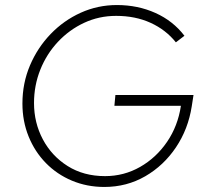

<svg xmlns="http://www.w3.org/2000/svg" viewBox="-20 -731 813 762"><path d="M394 11Q325 11 265.5 -14Q206 -39 162 -84Q118 -129 93.5 -189.5Q69 -250 69 -320Q69 -401 99 -471.5Q129 -542 181 -596Q233 -650 300.5 -680.5Q368 -711 444 -711Q527 -711 597 -679.5Q667 -648 712 -589L678 -563Q638 -613 577.5 -640.5Q517 -668 441 -668Q373 -668 314 -640.5Q255 -613 210 -565Q165 -517 140 -454.5Q115 -392 115 -322Q115 -244 150 -178Q185 -112 248.5 -72Q312 -32 397 -32Q472 -32 536 -68.5Q600 -105 643 -168Q686 -231 698 -311H434L438 -354H748L741 -309Q727 -219 678.5 -146.5Q630 -74 556.5 -31.5Q483 11 394 11Z"/></svg>

Font: Red Hat Display
Style: Italic
Weight: 300
Italic angle: -12°
Designer: Pentagram, MCKL
Foundry: Pentagram, MCKL
Version: Version 1.023